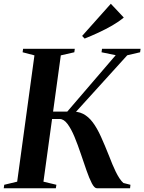

<svg xmlns="http://www.w3.org/2000/svg" viewBox="-33 -1003 769 1023"><path d="M483 0Q470 0 456.2 -26.5Q442.5 -53 427.8 -95.2Q413 -137.5 397.2 -184.5Q381.5 -231.5 364 -273.8Q346.5 -316 326.8 -342.5Q307 -369 285 -369H188L192.5 -408.5H325.5L583.5 -709L508 -724.5L510.5 -743H716L713.5 -724.5L645 -708.5L338.5 -370.5L341.5 -408Q381 -411 409.5 -396.5Q438 -382 461 -351.5Q484 -321 505 -274.5Q526 -228 550 -167.5Q557 -149 565.5 -128.5Q574 -108 583.5 -88.5Q593 -69 603.5 -53Q614 -37 624.5 -28L662 -18.5L660 0ZM-13 0 -10.5 -18.5 58.5 -35 150.5 -708 87.5 -724.5 90 -743H365.5L363 -724.5L291 -708L198.5 -35L267.5 -18.5L264.5 0ZM418 -797.5 404.5 -811.5 557.5 -983 626.5 -909.5Q599.5 -887 564.8 -867Q530 -847 492.2 -829.5Q454.5 -812 418 -797.5Z"/></svg>

Font: Merriweather 144pt SemiBold
Style: Italic
Weight: 600
Italic angle: -7.8°
Version: Version 2.101